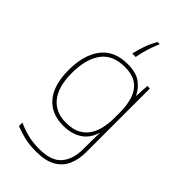

<svg xmlns="http://www.w3.org/2000/svg" viewBox="-298 -851 1178 1178"><g transform="rotate(45 291.5 -261.5)"><path d="M290 -538Q363 -538 402.5 -509.5Q442 -481 463 -437H465L470 -528H492V25Q492 88 470.5 136.5Q449 185 401 212.5Q353 240 273 240Q212 240 167.5 229Q123 218 87 203V173Q123 190 170 202.5Q217 215 273 215Q379 215 422.5 163Q466 111 466 25V-17Q466 -46 466.5 -67Q467 -88 468 -117H466Q448 -55 399 -22.5Q350 10 276 10Q174 10 116.5 -57.5Q59 -125 59 -256Q59 -387 117 -462.5Q175 -538 290 -538ZM290 -513Q185 -513 135.5 -445Q86 -377 86 -256Q86 -138 135.5 -76.5Q185 -15 276 -15Q335 -15 372 -35.5Q409 -56 429.5 -89.5Q450 -123 458 -164Q466 -205 466 -246V-294Q466 -357 450 -406.5Q434 -456 396 -484.5Q358 -513 290 -513ZM341 -757Q333 -742 323 -713.5Q313 -685 305 -655Q297 -625 294 -603H265V-609Q274 -648 288.5 -688Q303 -728 324 -763H341Z"/></g></svg>

Font: Noto Sans Lao Looped Thin
Style: Regular
Weight: 100
Designer: Mark Frömberg, Ben Mitchell
Foundry: The Fontpad Ltd
Version: Version 1.002; ttfautohint (v1.8.4.7-5d5b)